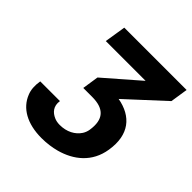

<svg xmlns="http://www.w3.org/2000/svg" viewBox="-191 -857 1013 1013"><g transform="rotate(45 315.5 -350.5)"><path d="M53 -197C47 -161 49 -130 60 -104C88 -33 161 10 269 10C307 10 344 5 377 -4C468 -29 547 -89 564 -199C585 -330 522 -404 411 -424L616 -613L631 -711H166L147 -592H444L252 -425L238 -333H304C394 -333 432 -291 418 -201C416 -188 411 -175 404 -164C381 -129 340 -107 288 -107C272 -107 258 -110 247 -115C217 -128 193 -153 200 -197Z"/></g></svg>

Font: Asimov Pro
Style: BdObl
Weight: 700
Designer: Google
Version: Version 2.000980; 2014